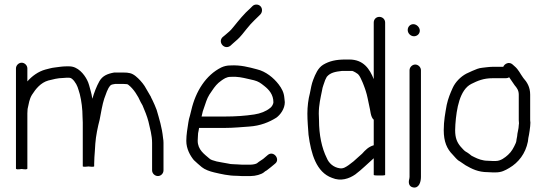

<svg xmlns="http://www.w3.org/2000/svg" viewBox="-20 -770 2395 842"><path d="M75 -495C61.8 -495 50 -483.2 50 -470V-31C50 -27 58.3 -26.3 75 -29C91.7 -26.3 100 -27 100 -31V-273C100 -280.3 100.3 -286.7 101 -292C106.5 -316.9 108.5 -334.8 120 -354C136.9 -380.5 158.4 -407.4 192 -417C211.1 -421.8 234.5 -428 256 -428C261.3 -428.7 266 -429 270 -429H284C292.2 -429 298.3 -422.6 305 -415C320.2 -395.2 321.9 -383.2 330 -357C337.2 -328.1 342 -291.4 342 -257C342.7 -250.3 343 -242.3 343 -233V-41C343 -38.3 351.3 -38 368 -40C384.7 -38 393 -38.3 393 -41V-52C393 -73.7 394.7 -87.1 396 -108L398 -140C400.4 -173.8 409 -215 417 -245C422.3 -273 429.2 -313.6 437 -337C445 -357.1 450.9 -381.9 465 -396C468.6 -399.6 480 -401.1 486 -402H519C525.7 -402 531.3 -401.7 536 -401C538 -401 540.3 -400 543 -398C565.4 -380.6 584.9 -350.3 597 -322L605 -308C613.8 -287.5 625.5 -259.1 631 -237C637.5 -207.8 647 -176.8 647 -143V-23C647 -9.5 658.9 2 672.5 2C686.1 2 697 -9.5 697 -23V-144C697 -151.3 696.3 -158.3 695 -165C690.3 -212 678 -249.6 667 -288C660.1 -305.3 656.1 -315.8 649 -330C648.1 -333.5 642 -341.8 642 -345C635.4 -356.5 621.1 -380.8 614 -393C603.4 -408.9 589.6 -424.1 575 -436C558.4 -449.3 545.9 -452 519 -452H481C450.2 -446.4 429.6 -437.3 416 -414C402.8 -390.2 393.6 -365.8 385 -337C384.3 -339 384 -340.7 384 -342C382.7 -351.3 380.7 -360.7 378 -370C373.1 -387.2 369.2 -406.1 362 -419C349.1 -444.8 321.3 -479 284 -479H270C251.8 -479 236.6 -475.8 220 -474C206 -472.7 191.4 -467.8 179 -465C147.7 -456.5 119.2 -435.4 100 -413V-470C100 -483.2 88.2 -495 75 -495Z M1104.5 -750C1097.5 -750 1091.7 -747.7 1087 -743L1079 -735C1049.4 -708.7 1028.6 -682.5 1003 -651C988.1 -632.1 983.4 -630.9 967 -616L956 -607C933.9 -584.9 964.3 -549.7 990 -569L1001 -579C1018.4 -594.6 1025.4 -598.8 1042 -619C1056.4 -638.2 1065.6 -647.3 1079 -664C1089.3 -675.6 1103.3 -688.3 1114 -699L1122 -707C1126.7 -712.3 1129 -718.5 1129 -725.5C1129 -739.4 1118.4 -750 1104.5 -750ZM864 -259C868.4 -278.8 869.3 -284.2 878 -307C888.1 -337.2 891.4 -346.6 909 -371C922.4 -391.1 932.7 -403.9 950 -416C960.6 -423.4 973.1 -433 991 -433C1021.6 -435 1043.2 -429.7 1068 -424L1094 -418C1113.8 -412.6 1122.2 -406.4 1139 -393C1159.9 -376.6 1179 -355.2 1179 -321C1179 -313.1 1170.1 -299 1164 -296C1146.9 -281.8 1122.3 -272.2 1095 -268C1055 -261.9 1011.9 -259 966 -259ZM853 -209H966C1003.7 -209 1039.7 -212.8 1073 -215C1122.1 -218.3 1160.5 -234.3 1192 -254C1209.5 -266.8 1229 -292.8 1229 -322C1228.3 -328 1227.7 -334.3 1227 -341C1225.2 -364.5 1215.4 -382.4 1202 -400C1180.2 -428.5 1145.7 -456.9 1107 -466C1070.9 -475.6 1034.8 -485.6 990 -483C976 -483 962.7 -480 950 -474C882.8 -440.4 838 -369.4 819 -287L813 -263C809.7 -254.2 807.5 -242.2 806 -233C802.5 -208.3 797 -181.2 797 -152C797 -117.6 813.8 -87.8 830 -68C840.3 -57.7 854.1 -46.4 865 -37C878.1 -26.3 899.6 -18.5 919 -14C949.6 -6.9 981.9 1 1019 1C1026.3 1.7 1033 2 1039 2H1080C1100.4 2 1125.7 -5 1137 -14C1140.3 -17.3 1144.7 -20.3 1150 -23C1163.1 -32.9 1173.2 -41.1 1186 -52C1211.4 -71.1 1179.2 -112 1154 -90C1147.6 -84.5 1140 -78 1134 -73L1122 -65C1116.7 -61.7 1111.7 -58 1107 -54C1101.8 -50.6 1088.6 -48 1080 -48H1039C1033.7 -48 1028 -48.3 1022 -49C1014.7 -49 1007.7 -49.3 1001 -50C994.3 -50 987 -51 979 -53C960.9 -55.6 947.1 -59.1 930 -62L910 -68C904.7 -70 900.7 -72.3 898 -75C876.5 -93.8 847 -112.8 847 -153C847 -159 847.3 -166 848 -174C848 -182 849 -189.7 851 -197Z M1669 -103 1619 -75V-6C1619 0.4 1669 1.5 1669 -3ZM1669 -6V-671C1669 -685.3 1657.7 -696 1643.5 -696C1629.3 -696 1619 -685.3 1619 -671V-423C1601.3 -467.3 1574.3 -509 1512 -509H1495C1453.3 -509 1424.2 -502.3 1397 -486C1374.2 -471.7 1363.2 -445.1 1353.5 -420C1346.4 -401.8 1343.4 -383 1339 -361C1332.1 -335.5 1328 -302.5 1328 -272C1328 -240.4 1330.9 -209.4 1333 -179C1344 -96.3 1366.8 -14.7 1436 10C1474.3 26.4 1511.1 13.6 1538 -5C1567.1 -26.8 1592.5 -52.8 1619 -76V-3C1619 1.3 1669 0.7 1669 -6ZM1619 -245V-133C1596 -126.4 1582.1 -111.7 1568 -96L1550 -80C1538.5 -68.5 1522.4 -55.3 1509 -46C1498.1 -38.7 1485.9 -29.4 1470 -32C1442.7 -35.9 1422.1 -54.2 1413 -77C1391.2 -120.6 1379 -177.9 1379 -243C1378.3 -253 1378 -262.7 1378 -272C1378 -309.6 1385.8 -341 1392 -372C1394.2 -389.9 1401.6 -403.8 1406 -419L1413 -433C1428.5 -451.6 1450.4 -455.7 1480 -459H1525C1531.2 -457.4 1547.2 -447.8 1550 -445C1559.7 -435.3 1563.4 -422.1 1570 -409C1574.2 -400.5 1576.1 -392 1580 -383L1584 -371C1590.5 -351.6 1594.3 -328.2 1599 -307C1604.6 -287.6 1604.4 -256.7 1619 -245Z M1776 -462V6C1776 8.7 1775.7 11.3 1775 14C1769.9 31.7 1773.5 47.4 1790 51.5C1816.8 58.2 1826 29 1826 6V-462C1826 -475.2 1814.2 -487 1801 -487C1787.8 -487 1776 -475.2 1776 -462ZM1768 -638.5C1768 -623.8 1780.7 -611 1795.5 -611C1809.4 -611 1821 -621.6 1821 -635.5C1821 -650.6 1806.8 -664 1792.5 -664C1778.6 -664 1768 -652.4 1768 -638.5Z M2187 -477H2140C2126.8 -477 2107.2 -474.2 2096 -473C2077.7 -471.3 2068.4 -466 2051 -459L2025 -447C1999.5 -433.4 1976.9 -410.2 1965 -384C1954.4 -360.1 1945.6 -339.8 1939 -310C1932.6 -273.7 1926 -240.7 1926 -199C1926 -149.2 1939.8 -117.2 1965 -92C1975.5 -81.5 1983.3 -68.8 1997 -62C2005 -57.2 2014.4 -49.4 2022 -45C2049.5 -29.3 2077 -15 2119 -15C2128.3 -14.3 2135.3 -14 2140 -14H2154C2179.2 -14 2194.8 -22.5 2213.5 -33.5C2253.8 -57.1 2284.5 -96.3 2295 -149L2297 -165C2300.4 -178.7 2306 -215.5 2306 -232C2305.3 -235.3 2305 -239 2305 -243V-355C2305 -388.2 2291.5 -409.6 2275 -428C2260.7 -447.1 2254.8 -464.4 2236 -480L2227 -488C2212.6 -500.3 2192.7 -491.1 2187 -477ZM2255 -221C2255 -205.2 2248 -185.1 2248 -173C2247.3 -167 2246.3 -161.7 2245 -157C2245 -153 2244 -148.3 2242 -143C2233.2 -123.2 2224.2 -105.5 2208 -91C2194.6 -78.9 2175.9 -64 2154 -64H2140C2135.3 -64 2128.7 -64.3 2120 -65C2096.2 -65 2076.4 -72.8 2060 -81L2048 -87L2038 -95C2032.7 -99 2027 -102.7 2021 -106C2013 -111.4 2007.1 -119.9 2000 -127C1984.7 -145.3 1976 -164.3 1976 -199C1976 -207 1976.3 -215.3 1977 -224C1981.9 -293.1 1996 -376.5 2047 -402C2074 -415.5 2100 -427 2140 -427H2199C2203.7 -427 2208.3 -428.3 2213 -431C2221.7 -418.9 2228.1 -408.3 2237 -396C2246.2 -385.3 2255 -374.1 2255 -355V-243C2255 -238.3 2255.3 -233.7 2256 -229C2256 -226.3 2255 -225.2 2255 -221Z"/></svg>

Font: HoneyBee
Style: Book
Weight: 300
Foundry: Cannot Into Space Fonts
Version: Version 0.89